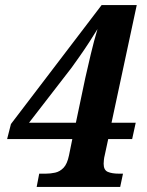

<svg xmlns="http://www.w3.org/2000/svg" viewBox="-20 -734 576 754"><path d="M124 0 134 -52H160Q178 -52 196.5 -56Q215 -60 229.5 -75Q244 -90 251 -124L264 -188H8L23 -247L379 -714H517L418 -252H513L499 -188H405L391 -123Q389 -116 388 -106Q387 -96 387 -91Q387 -66 403.5 -59Q420 -52 447 -52H463L452 0ZM261 -468 94 -252H278L315 -428Q324 -468 336.5 -521Q349 -574 363 -620Q349 -597 330.5 -568.5Q312 -540 293 -513Q274 -486 261 -468Z"/></svg>

Font: Noto Serif SemiCondensed
Style: Bold Italic
Weight: 700
Width: 4
Italic angle: -12°
Designer: Monotype Design Team
Foundry: Monotype Imaging Inc.
Version: Version 2.014